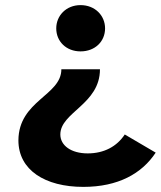

<svg xmlns="http://www.w3.org/2000/svg" viewBox="-20 -566 629 751"><path d="M295 -365C352 -365 391 -404 391 -455C391 -505 352 -546 295 -546C239 -546 200 -505 200 -455C200 -404 239 -365 295 -365ZM306 165C442 165 535 113 589 31L468 -40C437 7 387 34 323 34C258 34 216 3 216 -40C216 -127 371 -158 371 -295H220C220 -192 53 -173 52 -17C52 99 156 165 306 165Z"/></svg>

Font: AWKNG-Font
Style: Bold
Weight: 700
Designer: Awakening Church
Foundry: Awakening Church
Version: Version 1.700;PS 001.700;hotconv 1.0.88;makeotf.lib2.5.64775